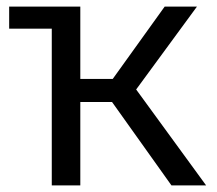

<svg xmlns="http://www.w3.org/2000/svg" viewBox="-20 -560 655 580"><path d="M136.4 0V-473.3H7.7V-540H222.6V-321.5H320.5L477.4 -540H574.9L391.3 -289.7L602.6 0H497.9L318.5 -251.8H222.6V0Z"/></svg>

Font: FiraCode Nerd Font
Style: Regular
Weight: 400
Designer: Carrois Corporate, Edenspiekermann AG, Nikita Prokopov
Foundry: Carrois Corporate, Edenspiekermann AG, Nikita Prokopov
Version: Version 6.002;Nerd Fonts 2.2.2